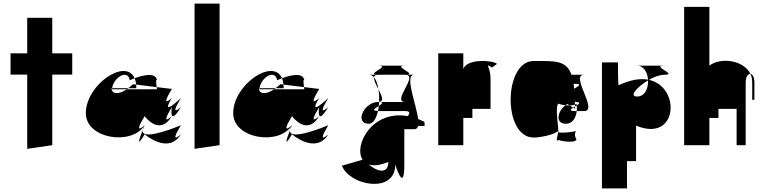

<svg xmlns="http://www.w3.org/2000/svg" viewBox="-20 -800 4214 1058"><path d="M38 -389H130V20L268 0V-389H378V-506H268V-702H130V-506H38Z M453 -176C453 -34 708 4 777 -110C777 -110 708 -46 777 -160C777 -160 858 -46 927 -160C927 -160 858 -96 927 -210C927 -210 908 -96 977 -210C977 -210 908 -146 977 -260C977 -260 858 -146 927 -260C927 -260 858 -196 927 -310L843 -320C844 -316 844 -312 845 -308H679C634 -278 595 -280 595 -314H598C606 -374 685 -421 695 -358C695 -358 706 -363 722 -369C673 -482 453 -334 453 -176ZM597 -308H679C681 -310 684 -312 686 -314H598C598 -312 597 -310 597 -308ZM686 -314H731C731 -321 731 -328 730 -334L713 -336C704 -327 695 -321 686 -314ZM722 -369C726 -359 729 -348 730 -334L843 -320C836 -372 845 -358 845 -358C837 -405 763 -384 722 -369ZM766 -82C772 -97 777 -110 777 -110C770 -99 767 -89 766 -82ZM766 -82C750 -41 727 23 777 -60C777 -60 908 54 977 -60C977 -60 908 4 977 -110C977 -110 759 -17 766 -82Z M1052 20 1190 0V-780H1052Z M1265 -176C1265 -34 1520 4 1589 -110C1589 -110 1520 -46 1589 -160C1589 -160 1670 -46 1739 -160C1739 -160 1670 -96 1739 -210C1739 -210 1720 -96 1789 -210C1789 -210 1720 -146 1789 -260C1789 -260 1670 -146 1739 -260C1739 -260 1670 -196 1739 -310L1655 -320C1656 -316 1656 -312 1657 -308H1491C1446 -278 1407 -280 1407 -314H1410C1418 -374 1497 -421 1507 -358C1507 -358 1518 -363 1534 -369C1485 -482 1265 -334 1265 -176ZM1409 -308H1491C1493 -310 1496 -312 1498 -314H1410C1410 -312 1409 -310 1409 -308ZM1498 -314H1543C1543 -321 1543 -328 1542 -334L1525 -336C1516 -327 1507 -321 1498 -314ZM1534 -369C1538 -359 1541 -348 1542 -334L1655 -320C1648 -372 1657 -358 1657 -358C1649 -405 1575 -384 1534 -369ZM1578 -82C1584 -97 1589 -110 1589 -110C1582 -99 1579 -89 1578 -82ZM1578 -82C1562 -41 1539 23 1589 -60C1589 -60 1720 54 1789 -60C1789 -60 1720 4 1789 -110C1789 -110 1571 -17 1578 -82Z M1864 113C1906 223 2158 271 2158 107C2158 107 2208 271 2208 107V-89C2210 -89 2211 -88 2213 -88H2263C2275 -88 2281 -95 2284 -106H2320C2320 -106 2320 -133 2316 -130C2305 -135 2294 -140 2284 -144C2273 -231 2207 -388 2263 -388H2213C2291 -388 2135 -238 2213 -238H2069C2098 -237 2084 -227 2067 -216C2066 -206 2065 -198 2063 -189V-188H2213C2241 -188 2238 -176 2228 -160C2030 -196 1927 2 1978 80ZM2012 106C2037 115 2073 112 2120 92C2120 165 2053 143 2012 106ZM2013 -118C2037 -118 2054 -149 2063 -189C2022 -189 2047 -203 2067 -216C2068 -223 2069 -230 2069 -238H2063C1985 -238 1931 -118 2013 -118ZM2013 -388C2024 -388 2033 -383 2041 -374C2042 -383 2048 -388 2063 -388H2213C2291 -388 2135 -438 2213 -438H2063C2141 -438 1985 -388 2063 -388ZM2041 -374C2039 -359 2052 -333 2065 -309C2061 -336 2053 -360 2041 -374ZM2063 -238C2065 -238 2067 -239 2069 -239C2069 -239 2069 -238 2069 -238ZM2065 -309C2069 -287 2070 -263 2069 -239C2099 -243 2082 -275 2065 -309Z M2395 0H2533V-150H2583V-200H2683V-370C2683 -431 2647 -455 2691 -428L2719 -448C2695 -469 2553 -478 2533 -420V-506H2395Z M2921 -42C2956 -42 3037 -58 3056 -79C3057 -78 3057 -76 3056 -72C3053 -74 3053 -76 3056 -79C3061 -76 3037 -208 3056 -229C3058 -228 3076 -222 3096 -220C3099 -222 3103 -225 3106 -227L3119 -219C3130 -219 3140 -220 3148 -223V-238H3153C3152 -242 3150 -247 3149 -252C3151 -248 3153 -243 3154 -238C3181 -237 3173 -229 3158 -219C3159 -209 3159 -198 3158 -188H3199C3279 -188 3119 -388 3199 -388H3129C3101 -468 3040 -464 2921 -464C2754 -464 2749 -42 2921 -42ZM3056 -29C3061 -26 3137 -8 3156 -29C3161 -26 3137 -57 3155 -78C3146 -74 3070 -64 3056 -72C3053 -54 3040 -12 3056 -29ZM3096 -220C3051 -186 3038 -118 3099 -118C3135 -118 3154 -151 3158 -188H3149C3116 -188 3123 -197 3138 -207L3119 -219C3112 -219 3103 -219 3096 -220ZM3138 -207 3148 -201V-213C3145 -211 3141 -209 3138 -207ZM3141 -338H3149C3192 -338 3165 -324 3144 -311C3143 -321 3142 -329 3141 -338ZM3146 -288C3146 -288 3146 -289 3146 -289C3147 -289 3148 -288 3149 -288ZM3148 -213C3151 -215 3155 -217 3158 -219C3158 -222 3157 -226 3156 -229C3154 -227 3151 -224 3148 -223ZM3153 -238C3154 -235 3155 -234 3156 -232C3155 -234 3155 -236 3154 -238ZM3156 -79C3156 -79 3156 -78 3155 -78C3155 -78 3156 -79 3156 -79ZM3155 -277C3155 -278 3156 -279 3156 -279C3156 -279 3156 -278 3155 -277ZM3156 -229C3157 -229 3157 -230 3156 -232Z M3297 238H3435V88H3485V-108C3714 -11 3735 -320 3556 -360C3585 -377 3616 -388 3641 -388C3719 -388 3563 -438 3641 -438H3491C3527 -438 3548 -401 3551 -361C3508 -369 3454 -361 3389 -330C3385 -333 3385 -456 3385 -456H3297ZM3491 -268C3443 -268 3491 -321 3551 -357C3553 -313 3533 -268 3491 -268Z M3750 0H3889V-150H3939V-200H4039V0H4089V-345C4089 -377 4102 -394 4115 -393C4077 -471 3947 -485 3889 -438V-762H3750ZM4115 -393C4122 -379 4125 -363 4125 -345V-250H4137V-345C4137 -376 4126 -392 4115 -393Z"/></svg>

Font: Digital Distortion
Style: Regular
Weight: 400
Version: Version 1